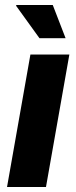

<svg xmlns="http://www.w3.org/2000/svg" viewBox="-20 -744 303 764"><path d="M8 0 101 -527H256L163 0ZM137 -592 44 -721 45 -724H190L241 -592Z"/></svg>

Font: Archivo SemiCondensed ExtraBold
Style: Italic
Weight: 800
Width: 4
Italic angle: -10°
Designer: Hector Gatti
Foundry: Omnibus-Type
Version: Version 2.001